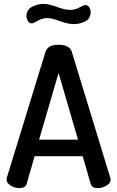

<svg xmlns="http://www.w3.org/2000/svg" viewBox="-20 -967 602 987"><path d="M14 -44Q14 -50 15 -53L214 -701Q226 -737 281 -737Q337 -737 349 -701L547 -53Q549 -47 549 -44Q549 -26 527.5 -13Q506 0 482 0Q453 0 446 -22L405 -164H158L117 -22Q110 0 80 0Q56 0 35 -13Q14 -26 14 -44ZM116 -883Q116 -917 145 -932Q174 -947 203 -947Q231 -947 272.5 -931.5Q314 -916 341 -916Q365 -916 388 -928.5Q411 -941 418 -941Q432 -941 439 -929Q446 -917 446 -907Q446 -871 418 -857Q390 -843 361 -843Q329 -843 288 -858.5Q247 -874 222 -874Q198 -874 174.5 -860.5Q151 -847 144 -847Q130 -847 123 -859.5Q116 -872 116 -883ZM181 -249H381L281 -592Z"/></svg>

Font: TerminalDosisSemiBold
Style: Bold
Weight: 600
Designer: EdgarTolentino, PabloImpallari, IginoMarini
Foundry: EdgarTolentino, PabloImpallari, IginoMarini
Version: Version 1.006